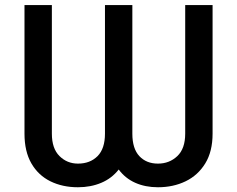

<svg xmlns="http://www.w3.org/2000/svg" viewBox="-20 -748 959 777"><path d="M79.1 -207V-727.5H189.9V-207Q189.9 -147 220.7 -116.5Q251.5 -85.9 295.4 -85.9Q344.7 -85.9 374.8 -116.2Q404.8 -146.5 404.8 -207V-727.5H515.6V-207Q515.6 -146.5 543.9 -116.2Q572.3 -85.9 619.1 -85.9Q665.5 -85.9 697.5 -116.2Q729.5 -146.5 729.5 -207V-727.5H840.3V-207Q840.3 -135.3 810.8 -86.9Q781.2 -38.6 731.2 -14.4Q681.2 9.8 619.1 9.8Q567.9 9.8 527.3 -8.3Q486.8 -26.4 460.4 -62Q432.1 -25.9 389.6 -8.1Q347.2 9.8 295.4 9.8Q232.9 9.8 183.8 -14.4Q134.8 -38.6 106.9 -86.9Q79.1 -135.3 79.1 -207Z"/></svg>

Font: Inter 16pt Medium
Style: Regular
Weight: 500
Version: Version 4.001;git-66647c0bb